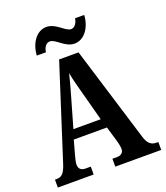

<svg xmlns="http://www.w3.org/2000/svg" viewBox="-163 -1033 986 1143"><g transform="rotate(-20 329.5 -461.0)"><path d="M392 -771C454 -771 499 -835 503 -912H445C441 -885 425 -859 402 -859C365 -859 327 -922 266 -922C203 -922 159 -857 155 -781H213C216 -808 231 -834 256 -834C294 -834 331 -771 392 -771ZM4 0H231V-50H197C169 -50 155 -65 155 -90C155 -107 163 -134 167 -150L191 -236H401L430 -138C434 -124 439 -102 439 -87C439 -62 421 -50 398 -50H368V0H659V-50H648C616 -50 594 -65 580 -111L395 -714H272L83 -125C64 -63 45 -50 14 -50H4ZM210 -295 264 -483C277 -527 290 -576 300 -617C308 -574 321 -525 334 -478L383 -295Z"/></g></svg>

Font: Noto Serif Tamil Condensed
Style: Bold Italic
Weight: 700
Width: 3
Italic angle: -12°
Designer: Indian Type Foundry, Tom Grace, and the Monotype Design Team
Foundry: Monotype Imaging Inc.
Version: Version 2.003